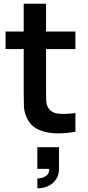

<svg xmlns="http://www.w3.org/2000/svg" viewBox="-20 -710 473 1035"><path d="M181.3 305V252.5Q188.8 252.5 204.3 249.2Q219.8 245.8 232.9 234.6Q245.9 223.4 245.7 200.2H181.3V83.5H298V200.2Q298 247.8 264.9 276.4Q231.8 305 181.3 305ZM386.5 0Q333.1 10.2 281.7 8.8Q230.3 7.4 190 -10.2Q149.6 -27.8 128.7 -66.3Q110 -101.6 108.9 -138Q107.8 -174.4 107.8 -220.7V-690H228.2V-227.3Q228.2 -195.2 228.9 -170.6Q229.7 -146 239.2 -130.3Q257.2 -100.6 296.6 -97.1Q336 -93.7 386.5 -100.8ZM10 -445.5V-540H386.5V-445.5Z"/></svg>

Font: Manrope ExtraLight
Style: Regular
Weight: 200
Designer: Mikhail Sharanda
Foundry: Mikhail Sharanda
Version: Version 4.505